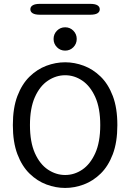

<svg xmlns="http://www.w3.org/2000/svg" viewBox="-20 -940 659 971"><path d="M309.5 10.5Q261.5 10.5 214.8 -7Q168 -24.5 129.5 -62Q91 -99.5 68 -160.2Q45 -221 45 -307.5Q45 -394 68 -454.5Q91 -515 129.5 -552.5Q168 -590 214.8 -607.5Q261.5 -625 309.5 -625Q357 -625 403.8 -607.5Q450.5 -590 489 -552.5Q527.5 -515 550.5 -454.5Q573.5 -394 573.5 -307.5Q573.5 -221 550.5 -160.2Q527.5 -99.5 489 -62Q450.5 -24.5 403.8 -7Q357 10.5 309.5 10.5ZM309.5 -55Q356 -55 396.2 -82.2Q436.5 -109.5 461.8 -165.5Q487 -221.5 487 -307.5Q487 -393 461.8 -449Q436.5 -505 396.2 -532.2Q356 -559.5 309.5 -559.5Q263.5 -559.5 222.5 -532.2Q181.5 -505 156.5 -449Q131.5 -393 131.5 -307.5Q131.5 -221.5 156.5 -165.5Q181.5 -109.5 222.5 -82.2Q263.5 -55 309.5 -55ZM309.5 -684Q285 -684 268 -701.2Q251 -718.5 251 -743Q251 -767.5 268 -784.8Q285 -802 309.5 -802Q334 -802 351 -784.8Q368 -767.5 368 -743Q368 -718.5 351 -701.2Q334 -684 309.5 -684ZM133.5 -893Q133.5 -906 145.5 -913.2Q157.5 -920.5 182.5 -920.5H435.5Q461 -920.5 472.8 -913.2Q484.5 -906 484.5 -893Q484.5 -880 472.8 -872.8Q461 -865.5 435.5 -865.5H182.5Q157.5 -865.5 145.5 -872.8Q133.5 -880 133.5 -893Z"/></svg>

Font: Sono Monospace
Style: Regular
Weight: 400
Designer: Tyler Finck
Foundry: Tyler Finck
Version: Version 2.112